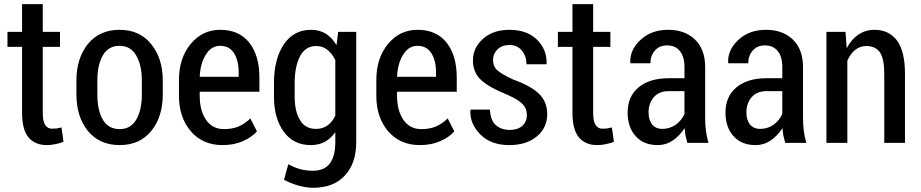

<svg xmlns="http://www.w3.org/2000/svg" viewBox="-20 -680 4384 914"><path d="M183.6 -660.2Q183.6 -627 183.6 -528.3Q204.1 -528.3 265.6 -528.3Q265.6 -510.7 265.6 -457Q245.1 -457 183.6 -457Q183.6 -378.9 183.6 -143.6Q183.6 -101.6 195.3 -85Q207 -67.4 226.6 -67.4Q238.3 -67.4 249 -68.4Q258.8 -70.3 272.5 -73.2Q276.4 -50.8 282.2 -4.9Q265.6 2 245.1 5.9Q224.6 10.7 203.1 10.7Q146.5 10.7 115.2 -26.4Q85 -63.5 85 -143.6Q85 -248 85 -457Q67.4 -457 15.6 -457Q15.6 -460 15.6 -463.9Q15.6 -484.4 15.6 -528.3Q33.2 -528.3 85 -528.3Q85 -561.5 85 -660.2Q109.4 -660.2 183.6 -660.2Z M343.8 -296.9Q343.8 -402.3 398.4 -470.7Q454.1 -538.1 548.8 -538.1Q644.5 -538.1 699.2 -470.7Q754.9 -402.3 754.9 -296.9Q754.9 -274.4 754.9 -230.5Q754.9 -124 700.2 -56.6Q645.5 10.7 549.8 10.7Q454.1 10.7 398.4 -56.6Q343.8 -124 343.8 -230.5Q343.8 -235.4 343.8 -247.1Q343.8 -250 343.8 -255.9Q343.8 -269.5 343.8 -296.9ZM443.4 -230.5Q443.4 -157.2 468.8 -111.3Q495.1 -65.4 549.8 -65.4Q602.5 -65.4 628.9 -111.3Q655.3 -157.2 655.3 -230.5Q655.3 -252.9 655.3 -296.9Q655.3 -368.2 628.9 -415Q602.5 -461.9 548.8 -461.9Q495.1 -461.9 468.8 -415Q443.4 -369.1 443.4 -296.9Q443.4 -274.4 443.4 -230.5Z M1039.1 10.7Q945.3 10.7 888.7 -54.7Q832 -121.1 832 -222.7Q832 -229.5 832 -242.2Q832 -256.8 832 -299.8Q832 -403.3 887.7 -470.7Q943.4 -538.1 1028.3 -538.1Q1118.2 -538.1 1167 -476.6Q1214.8 -415 1214.8 -312.5Q1214.8 -289.1 1214.8 -243.2Q1143.6 -243.2 930.7 -243.2Q930.7 -238.3 930.7 -222.7Q930.7 -154.3 960.9 -109.4Q991.2 -65.4 1045.9 -65.4Q1086.9 -65.4 1116.2 -78.1Q1145.5 -90.8 1171.9 -116.2Q1182.6 -95.7 1203.1 -54.7Q1178.7 -26.4 1135.7 -7.8Q1093.8 10.7 1039.1 10.7ZM1028.3 -461.9Q985.4 -461.9 960 -419.9Q933.6 -378.9 930.7 -314.5Q993.2 -314.5 1116.2 -314.5Q1116.2 -319.3 1116.2 -335Q1116.2 -390.6 1094.7 -425.8Q1072.3 -461.9 1028.3 -461.9Z M1284.2 -285.2Q1284.2 -398.4 1331.1 -468.8Q1377.9 -538.1 1460.9 -538.1Q1500 -538.1 1531.2 -519.5Q1561.5 -500 1582 -464.8Q1585 -486.3 1589.8 -528.3Q1611.3 -528.3 1675.8 -528.3Q1675.8 -396.5 1675.8 -2.9Q1675.8 98.6 1621.1 156.2Q1567.4 213.9 1470.7 213.9Q1437.5 213.9 1399.4 203.1Q1362.3 192.4 1332 175.8Q1338.9 150.4 1352.5 101.6Q1377.9 116.2 1408.2 125Q1437.5 132.8 1469.7 132.8Q1523.4 132.8 1549.8 98.6Q1576.2 63.5 1576.2 -2.9Q1576.2 -18.6 1576.2 -50.8Q1554.7 -20.5 1526.4 -4.9Q1497.1 10.7 1460 10.7Q1377 10.7 1331.1 -52.7Q1284.2 -116.2 1284.2 -219.7Q1284.2 -225.6 1284.2 -236.3Q1284.2 -242.2 1284.2 -254.9Q1284.2 -267.6 1284.2 -285.2ZM1382.8 -219.7Q1382.8 -149.4 1408.2 -108.4Q1432.6 -66.4 1484.4 -66.4Q1516.6 -66.4 1539.1 -83Q1562.5 -99.6 1576.2 -129.9Q1576.2 -217.8 1576.2 -393.6Q1561.5 -424.8 1539.1 -442.4Q1516.6 -460.9 1485.4 -460.9Q1433.6 -460.9 1408.2 -412.1Q1382.8 -363.3 1382.8 -285.2Q1382.8 -263.7 1382.8 -219.7Z M1978.5 10.7Q1884.8 10.7 1828.1 -54.7Q1771.5 -121.1 1771.5 -222.7Q1771.5 -229.5 1771.5 -242.2Q1771.5 -256.8 1771.5 -299.8Q1771.5 -403.3 1827.1 -470.7Q1882.8 -538.1 1967.8 -538.1Q2057.6 -538.1 2106.4 -476.6Q2154.3 -415 2154.3 -312.5Q2154.3 -289.1 2154.3 -243.2Q2083 -243.2 1870.1 -243.2Q1870.1 -238.3 1870.1 -222.7Q1870.1 -154.3 1900.4 -109.4Q1930.7 -65.4 1985.4 -65.4Q2026.4 -65.4 2055.7 -78.1Q2085 -90.8 2111.3 -116.2Q2122.1 -95.7 2142.6 -54.7Q2118.2 -26.4 2075.2 -7.8Q2033.2 10.7 1978.5 10.7ZM1967.8 -461.9Q1924.8 -461.9 1899.4 -419.9Q1873 -378.9 1870.1 -314.5Q1932.6 -314.5 2055.7 -314.5Q2055.7 -319.3 2055.7 -335Q2055.7 -390.6 2034.2 -425.8Q2011.7 -461.9 1967.8 -461.9Z M2488.3 -132.8Q2488.3 -163.1 2467.8 -184.6Q2447.3 -206.1 2391.6 -230.5Q2310.5 -262.7 2270.5 -298.8Q2231.4 -335 2231.4 -391.6Q2231.4 -453.1 2279.3 -495.1Q2327.1 -538.1 2405.3 -538.1Q2487.3 -538.1 2535.2 -492.2Q2584 -445.3 2582 -377Q2582 -376 2581.1 -374Q2557.6 -374 2486.3 -374Q2486.3 -411.1 2464.8 -438.5Q2443.4 -465.8 2405.3 -465.8Q2369.1 -465.8 2347.7 -444.3Q2327.1 -423.8 2327.1 -395.5Q2327.1 -365.2 2344.7 -347.7Q2362.3 -330.1 2421.9 -301.8Q2504.9 -272.5 2544.9 -234.4Q2585 -196.3 2585 -136.7Q2585 -71.3 2535.2 -30.3Q2486.3 10.7 2404.3 10.7Q2317.4 10.7 2267.6 -39.1Q2218.8 -86.9 2218.8 -149.4Q2218.8 -152.3 2219.7 -155.3Q2219.7 -156.2 2220.7 -158.2Q2243.2 -158.2 2312.5 -158.2Q2314.5 -106.4 2340.8 -84Q2367.2 -61.5 2406.2 -61.5Q2444.3 -61.5 2466.8 -81.1Q2488.3 -101.6 2488.3 -132.8Z M2803.7 -660.2Q2803.7 -627 2803.7 -528.3Q2824.2 -528.3 2885.7 -528.3Q2885.7 -510.7 2885.7 -457Q2865.2 -457 2803.7 -457Q2803.7 -378.9 2803.7 -143.6Q2803.7 -101.6 2815.4 -85Q2827.1 -67.4 2846.7 -67.4Q2858.4 -67.4 2869.1 -68.4Q2878.9 -70.3 2892.6 -73.2Q2896.5 -50.8 2902.3 -4.9Q2885.7 2 2865.2 5.9Q2844.7 10.7 2823.2 10.7Q2766.6 10.7 2735.4 -26.4Q2705.1 -63.5 2705.1 -143.6Q2705.1 -248 2705.1 -457Q2687.5 -457 2635.7 -457Q2635.7 -460 2635.7 -463.9Q2635.7 -484.4 2635.7 -528.3Q2653.3 -528.3 2705.1 -528.3Q2705.1 -561.5 2705.1 -660.2Q2729.5 -660.2 2803.7 -660.2Z M3252 0Q3247.1 -18.6 3243.2 -35.2Q3240.2 -52.7 3239.3 -70.3Q3216.8 -35.2 3183.6 -11.7Q3150.4 10.7 3110.4 10.7Q3043.9 10.7 3005.9 -32.2Q2967.8 -74.2 2967.8 -144.5Q2967.8 -220.7 3019.5 -263.7Q3071.3 -307.6 3164.1 -307.6Q3188.5 -307.6 3238.3 -307.6Q3238.3 -320.3 3238.3 -361.3Q3238.3 -410.2 3216.8 -436.5Q3195.3 -463.9 3155.3 -463.9Q3119.1 -463.9 3097.7 -439.5Q3076.2 -415 3076.2 -378.9Q3044.9 -378.9 2981.4 -378.9Q2981.4 -379.9 2980.5 -381.8Q2977.5 -442.4 3029.3 -490.2Q3080.1 -538.1 3161.1 -538.1Q3239.3 -538.1 3288.1 -492.2Q3336.9 -445.3 3336.9 -360.4Q3336.9 -278.3 3336.9 -115.2Q3336.9 -85 3340.8 -55.7Q3344.7 -27.3 3352.5 0Q3319.3 0 3252 0ZM3132.8 -66.4Q3168 -66.4 3196.3 -85.9Q3224.6 -106.4 3238.3 -137.7Q3238.3 -173.8 3238.3 -246.1Q3218.8 -246.1 3162.1 -246.1Q3117.2 -246.1 3091.8 -216.8Q3067.4 -187.5 3067.4 -145.5Q3067.4 -109.4 3084 -87.9Q3101.6 -66.4 3132.8 -66.4Z M3717.8 0Q3712.9 -18.6 3709 -35.2Q3706.1 -52.7 3705.1 -70.3Q3682.6 -35.2 3649.4 -11.7Q3616.2 10.7 3576.2 10.7Q3509.8 10.7 3471.7 -32.2Q3433.6 -74.2 3433.6 -144.5Q3433.6 -220.7 3485.4 -263.7Q3537.1 -307.6 3629.9 -307.6Q3654.3 -307.6 3704.1 -307.6Q3704.1 -320.3 3704.1 -361.3Q3704.1 -410.2 3682.6 -436.5Q3661.1 -463.9 3621.1 -463.9Q3585 -463.9 3563.5 -439.5Q3542 -415 3542 -378.9Q3510.7 -378.9 3447.3 -378.9Q3447.3 -379.9 3446.3 -381.8Q3443.4 -442.4 3495.1 -490.2Q3545.9 -538.1 3627 -538.1Q3705.1 -538.1 3753.9 -492.2Q3802.7 -445.3 3802.7 -360.4Q3802.7 -278.3 3802.7 -115.2Q3802.7 -85 3806.6 -55.7Q3810.5 -27.3 3818.4 0Q3785.2 0 3717.8 0ZM3598.6 -66.4Q3633.8 -66.4 3662.1 -85.9Q3690.4 -106.4 3704.1 -137.7Q3704.1 -173.8 3704.1 -246.1Q3684.6 -246.1 3627.9 -246.1Q3583 -246.1 3557.6 -216.8Q3533.2 -187.5 3533.2 -145.5Q3533.2 -109.4 3549.8 -87.9Q3567.4 -66.4 3598.6 -66.4Z M4004.9 -528.3Q4005.9 -508.8 4010.7 -450.2Q4032.2 -492.2 4065.4 -514.6Q4099.6 -538.1 4142.6 -538.1Q4210.9 -538.1 4250 -487.3Q4288.1 -435.5 4288.1 -328.1Q4288.1 -218.8 4288.1 0Q4263.7 0 4189.5 0Q4189.5 -82 4189.5 -327.1Q4189.5 -400.4 4168.9 -430.7Q4147.5 -460.9 4104.5 -460.9Q4074.2 -460.9 4050.8 -442.4Q4027.3 -422.9 4013.7 -390.6Q4013.7 -260.7 4013.7 0Q3988.3 0 3914.1 0Q3914.1 -20.5 3914.1 -51.8Q3914.1 -145.5 3914.1 -331.1Q3914.1 -379.9 3914.1 -528.3Q3936.5 -528.3 4004.9 -528.3Z"/></svg>

Font: Noto Sans Hebrew DECATHLON 
Style: Regular
Weight: 400
Designer: Monotype Design team
Version: Version 1.03 uh